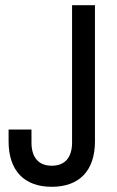

<svg xmlns="http://www.w3.org/2000/svg" viewBox="-20 -706 450 738"><path d="M345 -163V-686H257V-158C257 -100 229 -69 179 -69C129 -69 101 -100 101 -158V-208H13V-163C13 -49 74 12 179 12C284 12 345 -49 345 -163Z"/></svg>

Font: Archivo Narrow
Style: Regular
Weight: 400
Designer: Hector Gatti
Foundry: Omnibus-Type
Version: Version 1.003;PS 001.003;hotconv 1.0.70;makeotf.lib2.5.58329